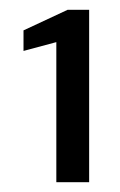

<svg xmlns="http://www.w3.org/2000/svg" viewBox="-20 -724 244 392"><path d="M95 -352V-638L28 -620V-662L118 -704H162V-352Z"/></svg>

Font: DM Sans 9pt 36pt
Style: Regular
Weight: 400
Version: Version 4.004;gftools[0.9.30]